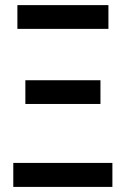

<svg xmlns="http://www.w3.org/2000/svg" viewBox="-20 -734 494 754"><path d="M32.2 0V-94.2H421.4V0ZM79.6 -325.7V-418.9H374.5V-325.7ZM48.3 -620.6V-713.9H405.8V-620.6Z"/></svg>

Font: Open Sans
Style: Regular
Weight: 600
Width: 3
Foundry: Ascender Corporation
Version: Version 1.000